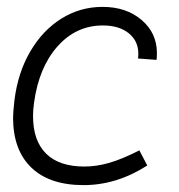

<svg xmlns="http://www.w3.org/2000/svg" viewBox="-20 -532 520 558"><path d="M18 -190Q18 -205 22 -241Q32 -321 68 -382.5Q104 -444 158.5 -478Q213 -512 278 -512Q347 -512 391.5 -474Q436 -436 436 -378Q436 -365 435 -358L381 -362Q382 -367 382 -376Q382 -413 354 -435.5Q326 -458 279 -458Q201 -458 147 -397Q93 -336 79 -234Q76 -213 76 -195Q76 -123 114 -85.5Q152 -48 225 -48Q261 -48 298.5 -59Q336 -70 385 -95L408 -51Q319 6 223 6Q124 6 71 -45Q18 -96 18 -190Z"/></svg>

Font: Bellota
Style: Italic
Weight: 400
Italic angle: -7.5°
Designer: Kemie Guaida
Foundry: Kemie Guaida
Version: Version 4.001